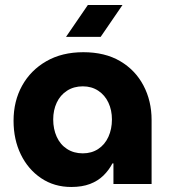

<svg xmlns="http://www.w3.org/2000/svg" viewBox="-20 -733 677 765"><path d="M264 12Q196 12 144 -23Q92 -58 63 -117.5Q34 -177 34 -252Q34 -330 68 -391.5Q102 -453 164.5 -489Q227 -525 312 -525Q398 -525 458.5 -489.5Q519 -454 551.5 -392.5Q584 -331 584 -255V0H432V-82H428Q414 -55 392 -33.5Q370 -12 338.5 0Q307 12 264 12ZM310 -122Q345 -122 371.5 -139.5Q398 -157 412 -188Q426 -219 426 -257Q426 -294 412 -324Q398 -354 371.5 -371.5Q345 -389 310 -389Q274 -389 247 -371.5Q220 -354 206 -324Q192 -294 192 -257Q192 -219 206 -188Q220 -157 247 -139.5Q274 -122 310 -122ZM243 -586 330 -713H468L381 -586Z"/></svg>

Font: MuseoModerno Thin
Style: Bold
Weight: 700
Version: Version 1.003